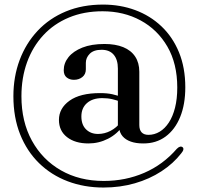

<svg xmlns="http://www.w3.org/2000/svg" viewBox="-20 -708 897 860"><path d="M521.5 -252Q502.5 -259 482.5 -263.8Q462.5 -268.5 438 -268.5Q395 -268.5 369.8 -246.5Q344.5 -224.5 344.5 -186.5Q344.5 -149 365.5 -128.5Q386.5 -108 419 -108Q448.5 -108 475.2 -122Q502 -136 521.5 -161.5L530.5 -145Q505 -107.5 463.8 -86.5Q422.5 -65.5 376 -65.5Q316.5 -65.5 280.2 -93.8Q244 -122 244 -171Q244 -223 291.5 -257Q339 -291 428 -291Q460 -291 483.5 -285.8Q507 -280.5 528 -272ZM645 -104Q671.5 -104 695 -118Q718.5 -132 736.2 -159Q754 -186 764 -225.5Q774 -265 774 -316Q774 -423 729.8 -499.2Q685.5 -575.5 609.8 -616.5Q534 -657.5 439.5 -657.5Q356 -657.5 288.8 -629.5Q221.5 -601.5 174 -550.2Q126.5 -499 101.2 -429.2Q76 -359.5 76 -277Q76 -163 123 -77.8Q170 7.5 253 55Q336 102.5 444.5 102.5Q542 102.5 626 66.2Q710 30 772 -41.5Q780 -49.5 786.5 -51Q793 -52.5 798 -48.5Q802.5 -44.5 801.2 -37.8Q800 -31 792 -21.5Q756.5 24.5 703.2 59.2Q650 94 584 113Q518 132 443.5 132Q357 132 283.2 104Q209.5 76 155 22.8Q100.5 -30.5 70.2 -106.2Q40 -182 40 -277Q40 -364.5 68 -439.2Q96 -514 148.5 -570Q201 -626 275.2 -656.8Q349.5 -687.5 441.5 -687.5Q518.5 -687.5 585.5 -662.8Q652.5 -638 703 -590.2Q753.5 -542.5 781.8 -473.5Q810 -404.5 810 -317Q810 -240.5 787 -184Q764 -127.5 721.5 -96.2Q679 -65 621 -65.5Q589 -65.5 565.8 -73.8Q542.5 -82 529 -97.8Q515.5 -113.5 513.5 -137L508 -138.5V-401Q508 -441 489.2 -463Q470.5 -485 435 -485Q399.5 -485 382 -467.2Q364.5 -449.5 364.5 -426.5V-397.5Q364.5 -375.5 349 -363Q333.5 -350.5 311 -350.5Q292 -350.5 278.8 -361Q265.5 -371.5 265.5 -393.5Q265.5 -425.5 286.8 -452Q308 -478.5 348.8 -494.8Q389.5 -511 448 -511Q497 -511 532 -496.8Q567 -482.5 585.5 -454.5Q604 -426.5 604 -386.5V-148Q604 -126 614.5 -115Q625 -104 645 -104Z"/></svg>

Font: Fraunces 48pt
Style: Regular
Weight: 400
Version: Version 1.000;[b76b70a41]